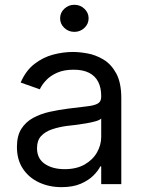

<svg xmlns="http://www.w3.org/2000/svg" viewBox="-20 -770 604 803"><path d="M237.3 12.7Q185.5 12.7 143.1 -7.1Q100.6 -26.9 75.7 -64.5Q50.8 -102.1 50.8 -155.3Q50.8 -202.1 69.3 -231.2Q87.9 -260.3 118.9 -277.1Q149.9 -293.9 187.3 -302.2Q224.6 -310.5 262.7 -315.4Q312.5 -321.8 343.5 -325.2Q374.5 -328.6 388.9 -336.9Q403.3 -345.2 403.3 -365.2V-368.2Q403.3 -403.3 390.6 -428Q377.9 -452.6 352.3 -465.6Q326.7 -478.5 288.1 -478.5Q248 -478.5 220 -466.3Q191.9 -454.1 173.8 -435.3Q155.8 -416.5 146.5 -396.5L66.4 -424.8Q87.9 -474.6 123.8 -502.4Q159.7 -530.3 201.9 -541.5Q244.1 -552.7 285.2 -552.7Q311.5 -552.7 345.7 -546.6Q379.9 -540.5 412.4 -521.2Q444.8 -502 466.1 -463.1Q487.3 -424.3 487.3 -359.4V0H403.3V-74.2H399.4Q391.1 -56.6 371.1 -36.4Q351.1 -16.1 318.1 -1.7Q285.2 12.7 237.3 12.7ZM250 -62.5Q299.8 -62.5 334 -82Q368.2 -101.6 385.7 -132.6Q403.3 -163.6 403.3 -197.3V-274.4Q397.9 -268.1 380.1 -262.9Q362.3 -257.8 339.1 -253.9Q315.9 -250 293.9 -247.3Q272 -244.6 258.8 -243.2Q226.1 -238.8 197.8 -229.2Q169.4 -219.7 152.1 -201.2Q134.8 -182.6 134.8 -150.4Q134.8 -106.9 167.2 -84.7Q199.7 -62.5 250 -62.5ZM291 -636.7Q266.6 -636.7 249 -653.3Q231.4 -669.9 231.4 -693.4Q231.4 -716.8 249 -733.4Q266.6 -750 291 -750Q315.4 -750 333 -733.4Q350.6 -716.8 350.6 -693.4Q350.6 -669.9 333 -653.3Q315.4 -636.7 291 -636.7Z"/></svg>

Font: Inter V
Style: 
Weight: 400
Designer: Rasmus Andersson
Foundry: rsms
Version: Version 4.000;git-a3f224843